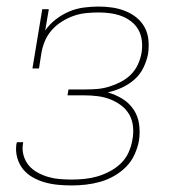

<svg xmlns="http://www.w3.org/2000/svg" viewBox="-20 -558 540 586"><path d="M199 8Q178 8 157 6Q136 4 116.5 -1.5Q97 -7 79.5 -17Q62 -27 50 -42Q38 -57 32.5 -77Q27 -97 30 -118Q31 -120 31 -121.5Q31 -123 32 -124H51Q51 -123 50.5 -121.5Q50 -120 50 -119Q47 -101 52 -83.5Q57 -66 68 -53Q79 -40 94.5 -31.5Q110 -23 127 -18Q144 -13 162 -11.5Q180 -10 199 -10Q218 -10 238 -12Q258 -14 277 -19.5Q296 -25 315 -35Q334 -45 349 -59.5Q364 -74 372.5 -93Q381 -112 384 -131Q388 -151 386 -171.5Q384 -192 374.5 -208.5Q365 -225 349.5 -236.5Q334 -248 316 -255Q298 -262 278 -264.5Q258 -267 238 -267H186L189 -285H241Q259 -285 277 -286.5Q295 -288 313 -293.5Q331 -299 348.5 -308Q366 -317 379.5 -330.5Q393 -344 401 -361.5Q409 -379 412 -397Q415 -415 413 -433Q411 -451 403 -466Q395 -481 381 -492Q367 -503 351 -509Q335 -515 317 -517.5Q299 -520 281 -520Q262 -520 242.5 -518Q223 -516 204.5 -509.5Q186 -503 168.5 -492Q151 -481 137.5 -465.5Q124 -450 116.5 -431.5Q109 -413 106 -394L99 -349H79L109 -530H129L118 -465Q131 -484 150.5 -499Q170 -514 191.5 -523Q213 -532 236 -535Q259 -538 281 -538Q302 -538 322.5 -535Q343 -532 362 -524.5Q381 -517 396.5 -504.5Q412 -492 421.5 -474.5Q431 -457 433 -436Q435 -415 432 -394Q428 -373 418 -352Q408 -331 390.5 -315.5Q373 -300 352 -290.5Q331 -281 309 -276Q333 -269 353.5 -256.5Q374 -244 387.5 -224Q401 -204 404.5 -179Q408 -154 404 -128Q400 -107 390.5 -86Q381 -65 364.5 -48.5Q348 -32 327.5 -20.5Q307 -9 285.5 -3Q264 3 242 5.5Q220 8 199 8Z"/></svg>

Font: Iosevka Slab Thin
Style: Italic
Weight: 100
Italic angle: -9°
Monospace: yes
Designer: Belleve Invis
Foundry: Belleve Invis
Version: Version 11.1.1; ttfautohint (v1.8.3)